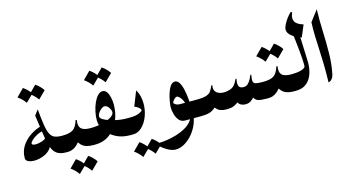

<svg xmlns="http://www.w3.org/2000/svg" viewBox="-81 -886 2568 1396"><g transform="rotate(-15 1203.5 -188.0)"><path d="M324.2 0Q279.3 0 254.2 -16.8Q229 -33.7 215.8 -70.8Q202.6 -107.9 193.8 -168.7Q185.1 -229.5 172.9 -316.9L202.6 -355.5Q209.5 -280.3 216.8 -234.4Q224.1 -188.5 236.6 -164.8Q249 -141.1 269.8 -132.8Q290.5 -124.5 324.2 -124.5Q333 -124.5 339.1 -113.5Q345.2 -102.5 348.4 -88.1Q351.6 -73.7 351.6 -62.5Q351.6 -43.9 343.5 -22Q335.4 0 324.2 0ZM81.5 -1.5Q71.8 -1.5 57.1 -4.2Q42.5 -6.8 31 -14.6Q19.5 -22.5 19.5 -37.6Q19.5 -86.9 43.9 -125.7Q68.4 -164.6 107.4 -191.4Q146.5 -218.3 190.9 -231L194.8 -194.3Q172.4 -190.4 149.2 -177.7Q126 -165 110.6 -150.4Q95.2 -135.7 95.2 -126Q95.2 -113.8 126.5 -113.8Q139.6 -113.8 157.7 -118.4Q175.8 -123 189 -130.1Q202.1 -137.2 201.2 -144L222.2 -78.6Q204.1 -38.6 162.8 -20Q121.6 -1.5 81.5 -1.5ZM138.7 -533.7Q172.9 -510.7 194.8 -477.5L138.7 -421.9Q116.7 -453.6 83 -477.5ZM231.4 -533.7Q265.6 -510.7 287.6 -477.5L231.4 -421.9Q209.5 -453.6 175.8 -477.5Z M324.2 0Q314.5 0 306.2 -18.3Q297.9 -36.6 297.9 -62.5Q297.9 -87.9 306.2 -106.2Q314.5 -124.5 324.2 -124.5H326.7Q380.9 -124.5 407.2 -141.8Q433.6 -159.2 448.2 -209L457 -207.5Q454.6 -194.3 454.6 -184.1Q454.6 -150.4 476.1 -137.5Q497.6 -124.5 536.6 -124.5H539.1Q549.3 -124.5 560.8 -106.2Q572.3 -87.9 572.3 -62.5Q572.3 -36.6 561 -18.3Q549.8 0 539.1 0H527.3Q476.6 0 449.7 -18.6Q422.9 -37.1 400.9 -90.8L446.8 -83Q425.3 -46.4 397.5 -23.2Q369.6 0 334 0ZM377 65.9Q411.1 88.9 433.1 122.1L377 177.7Q355 146 321.3 122.1ZM469.7 65.9Q503.9 88.9 525.9 122.1L469.7 177.7Q447.8 146 414.1 122.1Z M690.9 -361.3Q710.4 -361.3 722.4 -344Q734.4 -326.7 740.2 -300.3Q746.1 -273.9 746.1 -247.1Q746.1 -181.2 721.2 -125Q696.3 -68.8 650.1 -34.4Q604 0 539.1 0Q528.8 0 518.3 -18.3Q507.8 -36.6 507.8 -62.5Q507.8 -87.9 518.3 -106.2Q528.8 -124.5 539.1 -124.5Q583.5 -124.5 625.5 -134.3Q667.5 -144 694.6 -160.4Q721.7 -176.8 721.7 -196.8Q721.7 -211.9 708 -231.7Q694.3 -251.5 676.8 -251.5Q664.6 -251.5 651.1 -240.7Q637.7 -230 628.7 -215.8Q619.6 -201.7 619.6 -190.4Q619.6 -177.7 638.4 -166Q657.2 -154.3 686.5 -145Q715.8 -135.7 747.3 -130.1Q778.8 -124.5 804.2 -124.5Q815.4 -124.5 827.1 -106.2Q838.9 -87.9 838.9 -62.5Q838.9 -36.6 827.1 -18.3Q815.4 0 804.2 0Q742.2 0 695.6 -25.1Q648.9 -50.3 622.8 -88.9Q596.7 -127.4 596.7 -168Q596.7 -198.2 603.8 -231.9Q610.8 -265.6 623.8 -294.9Q636.7 -324.2 653.8 -342.8Q670.9 -361.3 690.9 -361.3ZM637.7 -529.8Q671.9 -506.8 693.8 -473.6L637.7 -418Q615.7 -449.7 582 -473.6ZM730.5 -529.8Q764.6 -506.8 786.6 -473.6L730.5 -418Q708.5 -449.7 674.8 -473.6Z M804.2 -124.5H835.9Q879.9 -124.5 905.3 -136Q930.7 -147.5 930.7 -154.8Q930.7 -164.1 915.8 -176Q900.9 -188 885.7 -192.9L929.2 -303.2Q943.8 -280.8 950.4 -253.4Q957 -226.1 957 -197.8Q957 -148.4 939.9 -103Q922.9 -57.6 892.8 -28.8Q862.8 0 825.2 0H804.2Q796.4 0 791 -11.2Q785.6 -22.5 783 -37.4Q780.3 -52.2 780.3 -64Q780.3 -81.1 786.1 -102.8Q792 -124.5 804.2 -124.5ZM855 65.9Q889.2 88.9 911.1 122.1L855 177.7Q833 146 799.3 122.1ZM947.8 65.9Q981.9 88.9 1003.9 122.1L947.8 177.7Q925.8 146 892.1 122.1Z M1097.7 186.5Q1067.9 186.5 1031.5 164.6Q995.1 142.6 966.3 112.3L969.7 105.5Q982.9 107.9 999 107.9Q1020.5 107.9 1053.2 103Q1085.9 98.1 1122.1 87.6Q1158.2 77.1 1189.9 59.8Q1221.7 42.5 1241.9 18.3Q1262.2 -5.9 1262.2 -38.6Q1262.2 -90.8 1250.7 -122.6Q1239.3 -154.3 1225.3 -168.7Q1211.4 -183.1 1203.1 -183.1Q1193.4 -183.1 1180.2 -169.2Q1167 -155.3 1167 -145.5Q1167 -141.1 1179.2 -132.8Q1191.4 -124.5 1214.8 -124.5H1331.5Q1339.8 -124.5 1345.2 -113.8Q1350.6 -103 1353.3 -88.4Q1356 -73.7 1356 -62.5Q1356 -50.8 1353.3 -36.1Q1350.6 -21.5 1345.2 -10.7Q1339.8 0 1331.5 0H1216.8Q1188.5 0 1171.6 -20.3Q1154.8 -40.5 1147.5 -68.6Q1140.1 -96.7 1140.1 -119.6Q1140.1 -132.3 1144.5 -160.4Q1148.9 -188.5 1158.2 -219Q1167.5 -249.5 1182.1 -271.2Q1196.8 -293 1217.3 -293Q1236.8 -293 1250 -271.2Q1263.2 -249.5 1271 -212.9Q1278.8 -176.3 1282.2 -131.6Q1285.6 -86.9 1285.6 -41Q1285.6 2.4 1268.8 43.2Q1252 84 1224.4 116.2Q1196.8 148.4 1163.6 167.5Q1130.4 186.5 1097.7 186.5Z M1835.4 0Q1786.1 0 1766.8 -6.8Q1747.6 -13.7 1735.8 -35.6L1740.2 -37.6Q1732.9 -24.9 1714.8 -12.5Q1696.8 0 1674.3 0Q1631.3 0 1615.2 -33.2L1619.6 -32.2Q1609.4 -20 1588.1 -10Q1566.9 0 1530.3 0Q1504.4 0 1483.9 -7.3Q1463.4 -14.6 1446.8 -37.6L1451.7 -38.6Q1425.8 -14.6 1400.9 -7.3Q1376 0 1331.5 0Q1315.9 0 1312 -16.1Q1308.1 -32.2 1308.1 -62.5Q1308.1 -88.4 1313.7 -106.4Q1319.3 -124.5 1331.5 -124.5Q1382.3 -124.5 1407.7 -132.1Q1433.1 -139.6 1444.8 -155.8Q1456.5 -171.9 1466.8 -197.3H1474.1Q1468.8 -170.4 1477.8 -154.5Q1486.8 -138.7 1503.9 -131.6Q1521 -124.5 1539.6 -124.5Q1574.7 -124.5 1602.1 -137.5Q1629.4 -150.4 1648.4 -197.3H1655.8Q1647.9 -157.2 1656.2 -140.9Q1664.6 -124.5 1691.4 -124.5Q1711.9 -124.5 1725.6 -138.2Q1739.3 -151.9 1747.6 -169.2Q1755.9 -186.5 1760.3 -197.3H1767.6Q1760.7 -163.6 1763.7 -148.2Q1766.6 -132.8 1783.4 -128.7Q1800.3 -124.5 1835.4 -124.5Q1849.6 -124.5 1857.2 -105.2Q1864.7 -85.9 1864.7 -62.5Q1864.7 -35.6 1858.4 -17.8Q1852.1 0 1835.4 0Z M1835.4 0Q1825.7 0 1817.4 -18.3Q1809.1 -36.6 1809.1 -62.5Q1809.1 -87.9 1817.4 -106.2Q1825.7 -124.5 1835.4 -124.5H1837.9Q1892.1 -124.5 1918.5 -141.8Q1944.8 -159.2 1959.5 -209L1968.3 -207.5Q1965.8 -194.3 1965.8 -184.1Q1965.8 -150.4 1987.3 -137.5Q2008.8 -124.5 2047.9 -124.5H2050.3Q2060.5 -124.5 2072 -106.2Q2083.5 -87.9 2083.5 -62.5Q2083.5 -36.6 2072.3 -18.3Q2061 0 2050.3 0H2038.6Q1987.8 0 1960.9 -18.6Q1934.1 -37.1 1912.1 -90.8L1958 -83Q1936.5 -46.4 1908.7 -23.2Q1880.9 0 1845.2 0ZM1892.6 -373Q1926.8 -350.1 1948.7 -316.9L1892.6 -261.2Q1870.6 -293 1836.9 -316.9ZM1985.4 -373Q2019.5 -350.1 2041.5 -316.9L1985.4 -261.2Q1963.4 -293 1929.7 -316.9Z M2129.9 -451.2 2180.2 -421.4Q2185.1 -313 2186.8 -255.9Q2188.5 -198.7 2189.5 -176.3Q2189.5 -127.9 2175 -87.9Q2160.6 -47.9 2130.1 -23.9Q2099.6 0 2050.3 0Q2040.5 0 2034.4 -10.7Q2028.3 -21.5 2025.6 -36.1Q2022.9 -50.8 2022.9 -62.5Q2022.9 -73.7 2025.6 -88.4Q2028.3 -103 2034.4 -113.8Q2040.5 -124.5 2050.3 -124.5Q2071.3 -124.5 2095 -127Q2118.7 -129.4 2137.2 -137.5Q2155.8 -145.5 2159.7 -161.1L2155.3 -144Q2157.7 -151.9 2157.7 -168.9Q2157.7 -202.6 2151.1 -273.7Q2144.5 -344.7 2129.9 -451.2ZM2162.6 -563.5 2172.4 -558.1Q2154.3 -519.5 2166.7 -493.2Q2179.2 -466.8 2229.5 -452.1L2192.4 -363.3Q2138.7 -383.3 2116 -404.3Q2093.3 -425.3 2093.3 -448.2Q2093.3 -464.4 2105 -487.1Q2116.7 -509.8 2132.8 -531Q2148.9 -552.2 2162.6 -563.5Z M2288.6 -452.1 2350.6 -533.7Q2348.1 -457 2351.6 -372.1Q2355 -287.1 2354 -203.1Q2353 -119.1 2337.4 -45.9Q2333.5 -27.3 2322.5 -14.2Q2311.5 -1 2295.9 2.4Q2297.9 -83.5 2296.1 -144.5Q2294.4 -205.6 2292 -253.7Q2289.6 -301.8 2288.1 -348.1Q2286.6 -394.5 2288.6 -452.1Z"/></g></svg>

Font: Lateef
Style: Bold
Weight: 700
Designer: SIL International
Foundry: SIL International
Version: Version 4.200